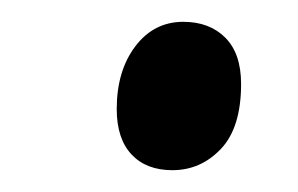

<svg xmlns="http://www.w3.org/2000/svg" viewBox="-20 -444 273 176"><path d="M87 -344Q87 -379 104 -401.5Q121 -424 148 -424Q172 -424 186.5 -409.5Q201 -395 201 -367Q201 -327 182.5 -307.5Q164 -288 138 -288Q114 -288 100.5 -302.5Q87 -317 87 -344Z"/></svg>

Font: Noto Serif Cond
Style: Italic
Weight: 400
Width: 3
Italic angle: -12°
Designer: Monotype Design Team
Foundry: Monotype Imaging Inc.
Version: Version 1.001